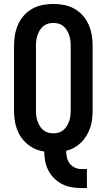

<svg xmlns="http://www.w3.org/2000/svg" viewBox="-20 -763 540 972"><path d="M393 189Q368 189 343.5 185Q319 181 296.5 170Q274 159 255.5 141Q237 123 225.5 101Q214 79 209 54.5Q204 30 204 4Q180 1 158 -9Q136 -19 118 -34Q100 -49 86.5 -69Q73 -89 65 -111.5Q57 -134 54 -157.5Q51 -181 51 -205V-530Q51 -558 55.5 -585Q60 -612 71 -637.5Q82 -663 100.5 -684Q119 -705 143 -718.5Q167 -732 194.5 -737.5Q222 -743 250 -743Q278 -743 305.5 -737.5Q333 -732 357 -718.5Q381 -705 399.5 -684Q418 -663 429 -637.5Q440 -612 444.5 -585Q449 -558 449 -530V-205Q449 -183 446.5 -161Q444 -139 437 -118Q430 -97 418.5 -77.5Q407 -58 391.5 -42.5Q376 -27 356.5 -16Q337 -5 315 0Q315 18 319 35Q323 52 333.5 65.5Q344 79 360 86Q376 93 393 93H420V189ZM250 -88Q264 -88 277.5 -92Q291 -96 301.5 -105Q312 -114 319 -126Q326 -138 330.5 -151Q335 -164 336.5 -177.5Q338 -191 338 -205V-530Q338 -544 336.5 -557.5Q335 -571 330.5 -584Q326 -597 319 -609Q312 -621 301.5 -630Q291 -639 277.5 -643Q264 -647 250 -647Q236 -647 222.5 -643Q209 -639 198.5 -630Q188 -621 181 -609Q174 -597 169.5 -584Q165 -571 163.5 -557.5Q162 -544 162 -530V-205Q162 -191 163.5 -177.5Q165 -164 169.5 -151Q174 -138 181 -126Q188 -114 198.5 -105Q209 -96 222.5 -92Q236 -88 250 -88Z"/></svg>

Font: Iosevka Custom
Style: Bold
Weight: 700
Monospace: yes
Designer: Belleve Invis
Foundry: Belleve Invis
Version: Version 30.3.3; ttfautohint (v1.8.3)